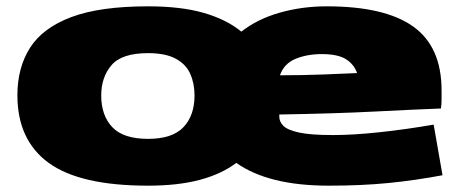

<svg xmlns="http://www.w3.org/2000/svg" viewBox="-20 -577 1463 607"><path d="M35 -276Q35 -363 75 -426Q115 -489 205.5 -523Q296 -557 448 -557Q553 -557 625 -536Q697 -515 743 -477Q794 -517 864.5 -537Q935 -557 1013 -557Q1197 -557 1286.5 -493Q1376 -429 1376 -291Q1376 -280 1376 -263.5Q1376 -247 1374 -234Q1294 -231 1167.5 -224.5Q1041 -218 863 -215Q863 -213 863 -211.5Q863 -210 863 -208Q863 -192 876 -179Q889 -166 925.5 -158Q962 -150 1033 -150Q1097 -150 1180.5 -159Q1264 -168 1351 -183L1379 -23Q1294 -7 1209 1.5Q1124 10 1019 10Q829 10 727 -62Q681 -27 612 -8.5Q543 10 448 10Q233 10 134 -62Q35 -134 35 -276ZM300 -275Q300 -212 335 -175Q370 -138 448 -138Q525 -138 560 -175Q595 -212 595 -275Q595 -313 581.5 -343.5Q568 -374 535.5 -391.5Q503 -409 448 -409Q365 -409 332.5 -371Q300 -333 300 -275ZM865 -339Q936 -339 1001 -341.5Q1066 -344 1109 -346Q1099 -374 1073.5 -390Q1048 -406 997 -406Q951 -406 914.5 -391Q878 -376 865 -339Z"/></svg>

Font: Georama ExtraExtended ExtraBold
Style: Regular
Weight: 800
Width: 8
Designer: Jean-Baptiste Levee
Foundry: Production Type
Version: Version 1.000